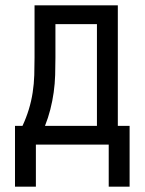

<svg xmlns="http://www.w3.org/2000/svg" viewBox="-20 -540 540 717"><path d="M36 157V-70H64Q78 -100 87.5 -131Q97 -162 102 -194.5Q107 -227 108 -259.5Q109 -292 109 -325V-520H420V-70H464V157H386V0H114V157ZM148 -70H342V-450H187V-325Q187 -293 186 -260Q185 -227 180.5 -195Q176 -163 168 -131.5Q160 -100 148 -70Z"/></svg>

Font: Iosevka Algr
Style: Regular
Weight: 400
Monospace: yes
Designer: Belleve Invis
Foundry: Belleve Invis
Version: Version 26.0.2; ttfautohint (v1.8.3)